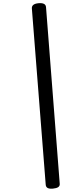

<svg xmlns="http://www.w3.org/2000/svg" viewBox="-20 -1096 403 1193"><path d="M309 76Q287 78 276 72Q265 66 264 51L178 -1043Q177 -1058 187.5 -1066Q198 -1074 219 -1076Q241 -1078 253 -1072Q265 -1066 266 -1051L351 44Q353 59 342 66.5Q331 74 309 76Z"/></svg>

Font: Playwrite US Trad
Style: Regular
Weight: 400
Designer: Veronika Burian, José Scaglione
Foundry: TypeTogether
Version: Version 1.002